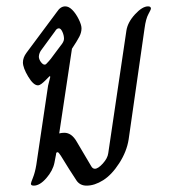

<svg xmlns="http://www.w3.org/2000/svg" viewBox="-20 -573 548 603"><path d="M77 4Q77 1 83.5 -15Q90 -31 94 -55L131 -304L138 -332L136 -334L122 -320Q116 -314 110 -309.5Q104 -305 99 -305Q85 -305 68.5 -332.5Q52 -360 52 -377Q52 -392 63 -407L159 -536Q170 -553 185 -553Q196 -553 207 -542Q218 -531 227 -513Q236 -495 236 -484Q236 -471 229 -457.5Q222 -444 206 -420L166 -154Q174 -156 182 -156Q205 -156 221 -128L260 -62Q262 -59 266.5 -51Q271 -43 278 -43Q288 -43 303 -59.5Q318 -76 320 -92L377 -477Q381 -503 404 -528Q427 -553 445 -553Q454 -553 454 -546Q454 -543 446 -528.5Q438 -514 434 -484L384 -135Q378 -97 354.5 -60.5Q331 -24 304 -7Q277 10 252 10Q232 10 221 -5Q218 -9 197 -42L171 -84Q164 -95 161 -95Q158 -95 157 -93Q156 -91 156 -88L151 -62Q146 -37 125.5 -13.5Q105 10 86 10Q77 10 77 4ZM126 -373Q139 -386 155 -409L170 -429Q181 -442 181 -451Q181 -462 176 -473Q171 -484 165 -484Q158 -484 153 -475L112 -419Q102 -407 102 -394Q103 -385 109 -377.5Q115 -370 120 -370Q124 -370 126 -373Z"/></svg>

Font: Charm
Style: Regular
Weight: 400
Designer: Katatrad Aksorn Co.,Ltd.
Foundry: Cadson Demak Co.,Ltd.
Version: Version 1.001